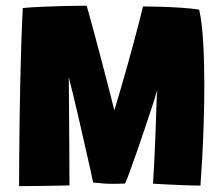

<svg xmlns="http://www.w3.org/2000/svg" viewBox="-20 -651 779 670"><path d="M46.5 -1.5Q46.5 -37 47 -92.2Q47.5 -147.5 48.2 -214.2Q49 -281 50.5 -352.8Q52 -424.5 54.2 -494Q56.5 -563.5 59.5 -623Q86.5 -625.5 123.2 -627.2Q160 -629 195.5 -629.8Q231 -630.5 255.5 -630.8Q280 -631 282.5 -631Q283.5 -628.5 291.2 -600Q299 -571.5 310.8 -528Q322.5 -484.5 335.5 -435.2Q348.5 -386 360 -341Q371.5 -296 379 -266Q387.5 -294 399.2 -333.8Q411 -373.5 423.2 -417.5Q435.5 -461.5 446.8 -503.2Q458 -545 466.5 -578Q475 -611 479 -628.5Q502.5 -628.5 539 -627.5Q575.5 -626.5 612.5 -624Q649.5 -621.5 675 -617.5Q685 -573 689 -503.8Q693 -434.5 693 -357Q693 -293 691 -226.8Q689 -160.5 685.8 -102.2Q682.5 -44 679.5 -3.5Q652 -3.5 619.8 -4.8Q587.5 -6 559 -7.5Q530.5 -9 514 -10Q516 -37 518.2 -83.8Q520.5 -130.5 522.5 -181Q524 -227.5 525.5 -271.5Q527 -315.5 528.5 -336.5Q522.5 -315 511 -279.5Q499.5 -244 485.5 -202.8Q471.5 -161.5 457.8 -122Q444 -82.5 433 -52.5Q422 -22.5 416.5 -10.5Q408.5 -10 393 -9.8Q377.5 -9.5 369.5 -9.5Q355 -9.5 339.8 -10.8Q324.5 -12 305 -14Q303 -24.5 295.8 -57.2Q288.5 -90 278.2 -135Q268 -180 257 -227.8Q246 -275.5 236.2 -316.5Q226.5 -357.5 220 -381.5Q220.5 -323 221 -259.5Q221.5 -196 221.8 -140Q222 -84 222.2 -47Q222.5 -10 222.5 -4Q202 -3.5 172 -3Q142 -2.5 109 -2Q76 -1.5 46.5 -1.5Z"/></svg>

Font: Grandstander ExtraBold
Style: Regular
Weight: 800
Designer: Tyler Finck
Foundry: Etcetera Type Co
Version: Version 1.200; ttfautohint (v1.8.3)